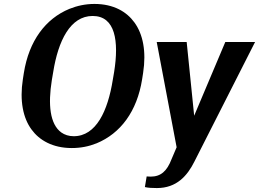

<svg xmlns="http://www.w3.org/2000/svg" viewBox="-20 -741 1314 974"><path d="M96 -339C79 -230 97 -142 140 -84C179 -30 247 10 344 10C389 10 430 2 470 -14C591 -64 675 -175 701 -339L706 -371C723 -481 705 -568 662 -627C623 -681 557 -721 459 -721C414 -721 372 -712 332 -696C211 -646 127 -534 101 -371ZM243 -335 250 -376C275 -533 336 -660 450 -660C565 -660 584 -533 559 -376L552 -335C527 -179 468 -50 354 -50C329 -50 308 -57 291 -69C233 -111 223 -211 243 -335ZM775 -528 876 6 850 67C827 127 796 155 744 155C737 155 731 154 724 154L715 208C732 212 752 213 776 213C876 213 930 151 966 79L1274 -528H1123L965 -154L927 -528Z"/></svg>

Font: Aerodynamic
Style: Obl
Weight: 500
Designer: Google
Version: Version 2.000980; 2014